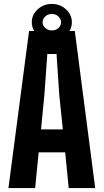

<svg xmlns="http://www.w3.org/2000/svg" viewBox="-20 -958 529 978"><path d="M23 0 128 -800H361L465 0H330L312 -182H177L159 0ZM189 -299H300L282 -474L268 -683H221L206 -474ZM244 -751Q203 -751 172.5 -778.5Q142 -806 142 -845Q142 -883 172 -910.5Q202 -938 244 -938Q286 -938 316 -910.5Q346 -883 346 -845Q346 -806 316 -778.5Q286 -751 244 -751ZM197 -845Q197 -827 211 -815Q225 -803 244 -803Q264 -803 277.5 -815Q291 -827 291 -845Q291 -862 277 -874.5Q263 -887 244 -887Q225 -887 211 -874.5Q197 -862 197 -845Z"/></svg>

Font: Big Shoulders Text ExtraBold
Style: Regular
Weight: 800
Designer: Patric King
Foundry: XO Type Co
Version: Version 1.000; ttfautohint (v1.8.2)